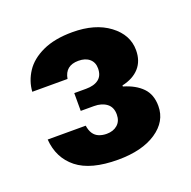

<svg xmlns="http://www.w3.org/2000/svg" viewBox="-77 -789 513 517"><g transform="rotate(-20 179.0 -530.5)"><path d="M179 -348Q101 -348 62 -379Q23 -410 19 -464H128Q130 -450 136 -441Q142 -432 152 -428Q162 -424 174 -424Q193 -424 205 -434.5Q217 -445 217 -464Q217 -485 203 -495.5Q189 -506 167 -506H129V-557H163Q186 -557 199 -567Q212 -577 212 -598Q212 -615 200.5 -625Q189 -635 169 -635Q150 -635 139 -626Q128 -617 125 -599H24Q26 -629 43 -655Q60 -681 94.5 -697Q129 -713 180 -713Q245 -713 285 -683Q325 -653 325 -609Q325 -578 307.5 -558.5Q290 -539 258 -532V-529Q292 -519 311 -499.5Q330 -480 330 -447Q330 -403 289 -375.5Q248 -348 179 -348Z"/></g></svg>

Font: DM Sans 24pt ExtraBold
Style: Regular
Weight: 800
Designer: Colophon Foundry, Jonny Pinhorn
Foundry: Colophon Foundry
Version: Version 4.004;gftools[0.9.30]